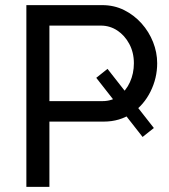

<svg xmlns="http://www.w3.org/2000/svg" viewBox="-20 -730 661 750"><path d="M83 0V-710H379Q426 -710 465 -690.5Q504 -671 533 -638.5Q562 -606 578 -565.5Q594 -525 594 -483Q594 -425 568 -372.5Q542 -320 495 -287.5Q448 -255 385 -255H173V0ZM173 -335H380Q417 -335 444.5 -355Q472 -375 487.5 -409Q503 -443 503 -483Q503 -525 485 -558.5Q467 -592 438 -611Q409 -630 374 -630H173ZM356 -426 400 -461 581 -230 537 -195Z"/></svg>

Font: YasnoRaleway Medium
Style: Regular
Weight: 500
Designer: Matt McInerney, Pablo Impallari, Rodrigo Fuenzalida
Foundry: Matt McInerney, Pablo Impallari, Rodrigo Fuenzalida
Version: Version 4.026